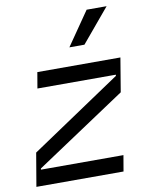

<svg xmlns="http://www.w3.org/2000/svg" viewBox="-89 -865 714 928"><g transform="rotate(-10 268.5 -400.5)"><path d="M361.5 -636.4 499.3 -801.1H401.3L287.6 -636.4ZM441.1 0 454.5 -78.1H49.7L50.4 -83.8L494.3 -379.3L522 -545.5H114.3L100.9 -467.3H485.8L485.1 -461.6L41.2 -163.4L13.5 0Z"/></g></svg>

Font: Riot Sans 2.0
Style: Italic
Weight: 400
Italic angle: -9.39999°
Designer: Rasmus Andersson
Foundry: rsms
Version: Version 3.006;hotconv 1.0.109;makeotfexe 2.5.65596